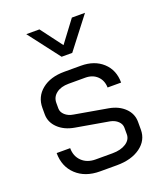

<svg xmlns="http://www.w3.org/2000/svg" viewBox="-138 -834 796 934"><g transform="rotate(-20 260.0 -367.0)"><path d="M50 -148H120Q120 -106 147 -80Q174 -54 218 -54H305Q348 -54 375 -71.5Q402 -89 402 -117V-151Q402 -170 387 -184.5Q372 -199 348 -204L175 -234Q123 -243 91.5 -273.5Q60 -304 60 -345V-378Q60 -436 104 -471.5Q148 -507 220 -507H306Q376 -507 419 -467.5Q462 -428 462 -363H392Q391 -400 367.5 -422.5Q344 -445 306 -445H220Q180 -445 156 -426.5Q132 -408 132 -378V-349Q132 -330 148.5 -315Q165 -300 191 -296L363 -266Q413 -257 443.5 -227Q474 -197 474 -155V-115Q474 -60 427.5 -26Q381 8 305 8H218Q142 8 96 -35Q50 -78 50 -148ZM109 -742H177L261 -630L345 -742H413L288 -580H233Z"/></g></svg>

Font: Stavian Regular
Style: Regular
Weight: 400
Version: Version 1.000; ttfautohint (v1.6)